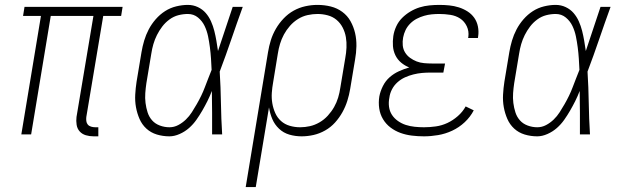

<svg xmlns="http://www.w3.org/2000/svg" viewBox="-20 -548 2540 783"><path d="M362 8Q345 8 330 3.5Q315 -1 305 -12Q295 -23 292.5 -39Q290 -55 292 -71L361 -483H187L107 0H67L147 -483H74L80 -520H480L474 -483H401L332 -71Q331 -63 332 -54.5Q333 -46 338 -40Q343 -34 351.5 -31.5Q360 -29 369 -29H381V8Z M671 8Q644 8 619.5 0.5Q595 -7 577 -23.5Q559 -40 549 -63Q539 -86 534.5 -111Q530 -136 531.5 -162.5Q533 -189 537 -215L557 -335Q561 -359 568 -382.5Q575 -406 586.5 -428Q598 -450 615 -469.5Q632 -489 653 -502.5Q674 -516 698.5 -522Q723 -528 746 -528Q768 -528 787 -519Q806 -510 819 -495Q832 -480 840.5 -461Q849 -442 854 -422Q859 -402 862.5 -381.5Q866 -361 869 -340Q884 -385 899 -430Q914 -475 929 -520H970Q946 -454 923.5 -388Q901 -322 876 -256Q880 -193 881 -128.5Q882 -64 886 0H845Q845 -44 845 -88Q845 -132 844 -177Q836 -156 826 -136Q816 -116 805 -97Q794 -78 781 -59.5Q768 -41 751 -26Q734 -11 712.5 -1.5Q691 8 671 8ZM671 -29Q690 -29 707 -38Q724 -47 738 -60.5Q752 -74 762.5 -90.5Q773 -107 782.5 -123.5Q792 -140 800.5 -157.5Q809 -175 815.5 -192.5Q822 -210 829 -227.5Q836 -245 843 -263Q842 -286 840.5 -309Q839 -332 836 -355Q833 -378 828.5 -400Q824 -422 814.5 -442Q805 -462 787.5 -476.5Q770 -491 746 -491Q727 -491 707.5 -486Q688 -481 671 -468.5Q654 -456 641.5 -439.5Q629 -423 620 -405Q611 -387 605.5 -368Q600 -349 597 -329L577 -209Q574 -189 572.5 -168.5Q571 -148 573.5 -128Q576 -108 582 -89.5Q588 -71 600.5 -57Q613 -43 632 -36Q651 -29 671 -29Z M982 215 1073 -335Q1077 -360 1084.5 -384Q1092 -408 1105 -430.5Q1118 -453 1136.5 -472.5Q1155 -492 1177.5 -504.5Q1200 -517 1225 -522.5Q1250 -528 1274 -528H1275Q1303 -528 1329 -521.5Q1355 -515 1376 -499.5Q1397 -484 1409.5 -461.5Q1422 -439 1428 -413.5Q1434 -388 1433.5 -360Q1433 -332 1428 -305L1408 -185Q1404 -161 1396.5 -137Q1389 -113 1376.5 -90.5Q1364 -68 1346.5 -48.5Q1329 -29 1306 -16Q1283 -3 1258.5 2.5Q1234 8 1210 8Q1184 8 1160 1Q1136 -6 1118 -23Q1100 -40 1090.5 -62.5Q1081 -85 1077 -110L1023 215ZM1204 -29Q1224 -29 1244 -33.5Q1264 -38 1283 -49Q1302 -60 1317 -76.5Q1332 -93 1342.5 -111.5Q1353 -130 1359 -150Q1365 -170 1368 -191L1388 -311Q1392 -332 1393 -354Q1394 -376 1390.5 -396.5Q1387 -417 1377.5 -435.5Q1368 -454 1352.5 -467Q1337 -480 1316.5 -485.5Q1296 -491 1275 -491Q1255 -491 1234.5 -486.5Q1214 -482 1195.5 -470.5Q1177 -459 1162.5 -442.5Q1148 -426 1138 -407.5Q1128 -389 1122 -369Q1116 -349 1113 -329L1094 -213Q1090 -191 1088.5 -169.5Q1087 -148 1090.5 -127Q1094 -106 1102.5 -87Q1111 -68 1126 -54.5Q1141 -41 1161.5 -35Q1182 -29 1204 -29Z M1709 8Q1684 8 1659.5 5Q1635 2 1613 -6Q1591 -14 1572.5 -28Q1554 -42 1542 -62Q1530 -82 1526.5 -106Q1523 -130 1527 -155Q1531 -176 1541.5 -197Q1552 -218 1569 -233Q1586 -248 1607 -257.5Q1628 -267 1649 -273Q1631 -280 1616 -292.5Q1601 -305 1592.5 -322.5Q1584 -340 1582.5 -360Q1581 -380 1584 -401Q1587 -421 1596 -440.5Q1605 -460 1620 -475Q1635 -490 1653.5 -501Q1672 -512 1691.5 -518Q1711 -524 1731.5 -526Q1752 -528 1771 -528Q1792 -528 1812 -526Q1832 -524 1851 -518Q1870 -512 1886.5 -501.5Q1903 -491 1914 -475.5Q1925 -460 1929 -440Q1933 -420 1930 -400L1929 -393H1889L1890 -398Q1893 -421 1883.5 -441Q1874 -461 1856.5 -472.5Q1839 -484 1816.5 -487.5Q1794 -491 1771 -491Q1756 -491 1740.5 -489.5Q1725 -488 1709.5 -483.5Q1694 -479 1679.5 -471.5Q1665 -464 1653 -452Q1641 -440 1634 -425.5Q1627 -411 1624 -395Q1621 -379 1622.5 -363Q1624 -347 1632 -334Q1640 -321 1652.5 -312Q1665 -303 1679 -297.5Q1693 -292 1709.5 -290.5Q1726 -289 1742 -289H1795L1788 -252H1735Q1718 -252 1701 -250.5Q1684 -249 1666 -244.5Q1648 -240 1631.5 -232.5Q1615 -225 1601 -212.5Q1587 -200 1578.5 -183.5Q1570 -167 1568 -150Q1564 -131 1566.5 -112.5Q1569 -94 1578.5 -79.5Q1588 -65 1603 -54.5Q1618 -44 1635 -38.5Q1652 -33 1671 -31Q1690 -29 1709 -29Q1733 -29 1757.5 -32.5Q1782 -36 1804.5 -46.5Q1827 -57 1847 -74.5Q1867 -92 1879 -114L1912 -98Q1898 -71 1875 -49.5Q1852 -28 1824 -15Q1796 -2 1766.5 3Q1737 8 1709 8Z M2171 8Q2144 8 2119.5 0.5Q2095 -7 2077 -23.5Q2059 -40 2049 -63Q2039 -86 2034.5 -111Q2030 -136 2031.5 -162.5Q2033 -189 2037 -215L2057 -335Q2061 -359 2068 -382.5Q2075 -406 2086.5 -428Q2098 -450 2115 -469.5Q2132 -489 2153 -502.5Q2174 -516 2198.5 -522Q2223 -528 2246 -528Q2268 -528 2287 -519Q2306 -510 2319 -495Q2332 -480 2340.5 -461Q2349 -442 2354 -422Q2359 -402 2362.5 -381.5Q2366 -361 2369 -340Q2384 -385 2399 -430Q2414 -475 2429 -520H2470Q2446 -454 2423.5 -388Q2401 -322 2376 -256Q2380 -193 2381 -128.5Q2382 -64 2386 0H2345Q2345 -44 2345 -88Q2345 -132 2344 -177Q2336 -156 2326 -136Q2316 -116 2305 -97Q2294 -78 2281 -59.5Q2268 -41 2251 -26Q2234 -11 2212.5 -1.5Q2191 8 2171 8ZM2171 -29Q2190 -29 2207 -38Q2224 -47 2238 -60.5Q2252 -74 2262.5 -90.5Q2273 -107 2282.5 -123.5Q2292 -140 2300.5 -157.5Q2309 -175 2315.5 -192.5Q2322 -210 2329 -227.5Q2336 -245 2343 -263Q2342 -286 2340.5 -309Q2339 -332 2336 -355Q2333 -378 2328.5 -400Q2324 -422 2314.5 -442Q2305 -462 2287.5 -476.5Q2270 -491 2246 -491Q2227 -491 2207.5 -486Q2188 -481 2171 -468.5Q2154 -456 2141.5 -439.5Q2129 -423 2120 -405Q2111 -387 2105.5 -368Q2100 -349 2097 -329L2077 -209Q2074 -189 2072.5 -168.5Q2071 -148 2073.5 -128Q2076 -108 2082 -89.5Q2088 -71 2100.5 -57Q2113 -43 2132 -36Q2151 -29 2171 -29Z"/></svg>

Font: Iosevka Curly Slab Extralight
Style: Italic
Weight: 200
Italic angle: -9°
Monospace: yes
Designer: Belleve Invis
Foundry: Belleve Invis
Version: Version 22.1.2; ttfautohint (v1.8.4)